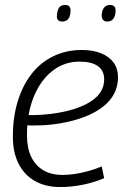

<svg xmlns="http://www.w3.org/2000/svg" viewBox="-20 -746 502 776"><path d="M81 -281Q112 -280 146.5 -282Q181 -284 215 -290Q302 -305 351.5 -339Q401 -373 401 -425Q401 -461 375.5 -479Q350 -497 301 -497Q240 -497 192 -459.5Q144 -422 116.5 -355Q89 -288 89 -199Q89 -148 106 -112.5Q123 -77 155 -58Q187 -39 233 -39Q257 -39 283 -43Q309 -47 336.5 -54.5Q364 -62 391 -73L401 -26Q362 -9 315.5 0.5Q269 10 224 10Q164 10 121 -14.5Q78 -39 55 -84.5Q32 -130 32 -194Q32 -272 51.5 -336Q71 -400 107 -446.5Q143 -493 195 -518.5Q247 -544 311 -544Q356 -544 389 -530.5Q422 -517 439.5 -492.5Q457 -468 457 -434Q457 -362 396 -314.5Q335 -267 226 -248Q187 -241 148 -239.5Q109 -238 76 -240ZM414 -659Q402 -659 396.5 -665.5Q391 -672 391 -684Q392 -704 400.5 -715Q409 -726 424 -726Q437 -726 442.5 -719.5Q448 -713 447 -700Q446 -680 437.5 -669.5Q429 -659 414 -659ZM232 -659Q220 -659 214.5 -665Q209 -671 210 -683Q211 -703 218.5 -714.5Q226 -726 243 -726Q255 -726 260.5 -719.5Q266 -713 265 -700Q264 -679 255.5 -669Q247 -659 232 -659Z"/></svg>

Font: Georama Light
Style: Italic
Weight: 300
Italic angle: -9°
Designer: Jean-Baptiste Levee
Foundry: Production Type
Version: Version 1.001